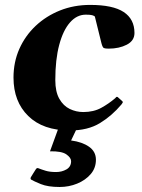

<svg xmlns="http://www.w3.org/2000/svg" viewBox="-20 -515 576 778"><path d="M345.2 -495.1Q437.5 -495.1 481.2 -466.3Q524.9 -437.5 524.9 -381.3Q524.9 -350.1 493.9 -334Q462.9 -317.9 420.4 -317.9Q406.2 -317.9 400.9 -320.3Q395.5 -322.8 391.1 -339.8L364.3 -448.2Q360.8 -451.2 353.5 -453.4Q346.2 -455.6 327.6 -455.6Q291.5 -455.6 263.7 -424.1Q235.8 -392.6 220 -333.3Q204.1 -273.9 204.1 -190.4Q204.1 -143.1 220.5 -114.5Q236.8 -85.9 262.7 -73.5Q288.6 -61 317.4 -61Q359.4 -61 390.4 -78.1Q421.4 -95.2 446.3 -116.7Q448.7 -119.6 451.2 -121.8Q453.6 -124 457 -121.6L475.1 -105.5Q477.5 -103.5 477.5 -101.1Q477.5 -98.6 475.3 -96.4Q473.1 -94.2 472.2 -91.8Q433.6 -45.9 384.8 -16.1Q335.9 13.7 263.2 13.7Q154.3 13.7 94.5 -44.9Q34.7 -103.5 34.7 -200.7Q34.7 -263.2 58.3 -316.7Q82 -370.1 124.5 -410.2Q167 -450.2 223.4 -472.7Q279.8 -495.1 345.2 -495.1ZM221.7 242.7Q174.3 242.7 145.5 231Q116.7 219.2 106.4 212.9Q102.1 210 105 203.1Q107.4 198.7 114.5 187.7Q121.6 176.8 125.5 170.4Q129.4 164.6 134.8 166.5Q148.4 171.9 165.3 177Q182.1 182.1 207.5 182.1Q230.5 182.1 249.3 171.4Q268.1 160.6 268.1 138.2Q268.1 124 249 110.6Q230 97.2 182.6 98.1L221.7 -9.3H298.3L268.1 54.2Q313 60.1 340.8 79.6Q368.7 99.1 368.7 132.3Q368.7 166 347.4 190.7Q326.2 215.3 292.7 229Q259.3 242.7 221.7 242.7Z"/></svg>

Font: Gelasio
Style: Bold Italic
Weight: 700
Italic angle: -8.5°
Designer: Eben Sorkin
Foundry: Eben Sorkin
Version: Version 1.008